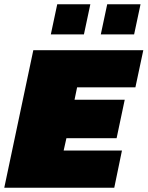

<svg xmlns="http://www.w3.org/2000/svg" viewBox="-41 -879 691 899"><path d="M197 -718 227 -859H382L352 -718ZM431 -718 461 -859H617L587 -718ZM-21 0 115 -644H630L593 -470H320L308 -412H543L505 -232H270L257 -174H530L494 0Z"/></svg>

Font: Kanit Black
Style: Italic
Weight: 900
Italic angle: -12°
Designer: Katatrad Team
Foundry: CadsonDemak
Version: Version 2.000; ttfautohint (v1.8.3)